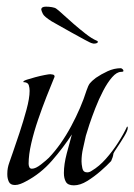

<svg xmlns="http://www.w3.org/2000/svg" viewBox="-20 -554 404 577"><path d="M202 3Q184 3 178 -7.5Q172 -18 172 -34Q172 -60 180.5 -92.5Q189 -125 196 -150Q170 -110 136 -71Q102 -32 58 -9Q51 -5 42 -1.5Q33 2 25 2Q11 2 6.5 -8Q2 -18 2 -29V-33Q2 -49 8 -65.5Q14 -82 19 -97Q27 -120 38.5 -154.5Q50 -189 59.5 -224Q69 -259 69 -281Q69 -290 66.5 -298Q64 -306 53 -307Q53 -307 51.5 -307Q50 -307 50 -308Q50 -311 60.5 -314.5Q71 -318 86 -322Q101 -326 114 -328.5Q127 -331 131 -331Q133 -331 138.5 -330Q144 -329 144 -324Q144 -322 143 -321Q133 -297 120 -264Q107 -231 94.5 -194.5Q82 -158 74 -123.5Q66 -89 66 -62Q66 -57 68 -52Q70 -47 76 -47Q87 -47 103.5 -60Q120 -73 127 -80Q164 -119 194 -175Q224 -231 240 -282Q245 -297 250 -303.5Q255 -310 268 -320Q284 -331 303.5 -340Q323 -349 343 -349Q345 -349 348 -346.5Q351 -344 351 -341Q351 -339 348.5 -338.5Q346 -338 344 -338Q331 -338 317 -322Q303 -306 290 -281Q277 -256 266.5 -229Q256 -202 248.5 -179.5Q241 -157 238 -146Q234 -127 229.5 -108Q225 -89 225 -69Q225 -61 227.5 -48.5Q230 -36 242 -36Q249 -36 256 -41Q278 -54 298 -76.5Q318 -99 335 -125.5Q352 -152 362 -174Q364 -173 364 -170Q364 -162 353.5 -144.5Q343 -127 332.5 -111.5Q322 -96 321 -93Q320 -86 318.5 -81.5Q317 -77 314 -70Q302 -57 282.5 -40Q263 -23 242 -10Q221 3 202 3ZM257 -424Q254 -424 235.5 -434Q217 -444 194.5 -456.5Q172 -469 154.5 -479Q137 -489 135 -490Q113 -504 109 -512Q105 -520 104 -525Q104 -534 118 -534Q127 -534 136 -532.5Q145 -531 149 -528Q155 -524 169 -511Q183 -498 201.5 -482Q220 -466 238 -452Q256 -438 270 -432Q274 -431 274 -428Q274 -425 268 -423.5Q262 -422 257 -424Z"/></svg>

Font: Beau Rivage
Style: Regular
Weight: 400
Designer: Robert E. Leuschke
Foundry: Robert E. Leuschke
Version: Version 1.010; ttfautohint (v1.8.3)